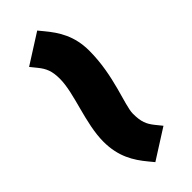

<svg xmlns="http://www.w3.org/2000/svg" viewBox="-2 -602 586 586"><g transform="rotate(45 291.5 -309.0)"><path d="M23 -323 84 -227 105 -244C125 -260 142 -268 176 -268C239 -268 327 -226 406 -226C470 -226 510 -251 545 -280L562 -294L501 -390L480 -373C460 -357 444 -350 409 -350C373 -350 286 -392 179 -392C115 -392 75 -366 40 -337Z"/></g></svg>

Font: Charger Sport
Style: UltExt
Weight: 1000
Designer: Jasper
Foundry: Cannot Into Space Fonts
Version: Version 1.1